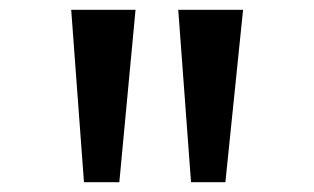

<svg xmlns="http://www.w3.org/2000/svg" viewBox="-20 -835 640 391"><path d="M125 -815H256L223 -464H151ZM343 -815H475L439 -464H369Z"/></svg>

Font: JuliaMono Latin
Style: Regular
Weight: 400
Monospace: yes
Designer: cormullion
Foundry: corm
Version: Version 0.049; ttfautohint (v1.8.4)